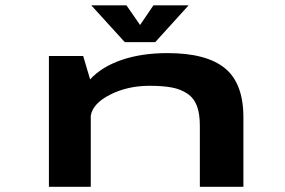

<svg xmlns="http://www.w3.org/2000/svg" viewBox="-20 -714 1090 734"><path d="M701 -693.5 573.5 -553H457L329 -693.5H463.5L515.5 -618.5L566.5 -693.5ZM167 0V-500H298L324.5 -410.5Q368.5 -458.5 444.8 -484.8Q521 -511 620.5 -511Q769 -511 839.8 -453.2Q910.5 -395.5 910.5 -265.5V0H744V-233.5Q744 -279 732.8 -309Q721.5 -339 696.2 -356Q671 -373 637 -379.5Q603 -386 551.5 -386Q468 -386 401.2 -352.2Q334.5 -318.5 327 -271.5V0Z"/></svg>

Font: League Mono Extended SemiBold
Style: Regular
Weight: 600
Width: 9
Designer: Tyler Finck
Foundry: The League of Moveable Type / Tyler Finck
Version: Version 2.210